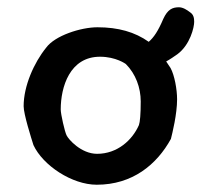

<svg xmlns="http://www.w3.org/2000/svg" viewBox="-20 -506 554 528"><path d="M449 -319 437 -337C448 -343 458 -350 468 -357C503 -383 514 -431 514 -446C514 -457 512 -466 503 -472C494 -479 483 -486 472 -486C454 -486 441 -480 429 -454C415 -421 403 -403 389 -391C351 -418 305 -431 248 -431C202 -431 131 -408 107 -375C73 -333 45 -269 45 -214C45 -192 66 -126 72 -107C98 -51 178 2 246 2C344 2 411 -53 450 -124C454 -140 467 -192 467 -233C467 -260 460 -299 449 -319ZM362 -162C344 -121 303 -83 247 -83C203 -83 168 -123 163 -134C158 -144 147 -192 147 -205C147 -267 172 -350 255 -350C299 -350 326 -330 326 -330C353 -303 367 -265 367 -227C367 -192 365 -170 362 -162Z"/></svg>

Font: Itim
Style: Regular
Weight: 400
Designer: CadsonDemak Team
Foundry: Pablo Impallari
Version: Version 1.002;PS 001.002;hotconv 1.0.88;makeotf.lib2.5.64775